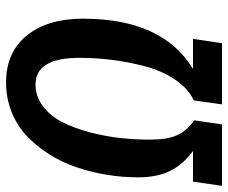

<svg xmlns="http://www.w3.org/2000/svg" viewBox="-79 -652 745 627"><g transform="rotate(90 293.5 -338.5)"><path d="M249 14.2Q150.9 14.2 95.9 -53.5Q41 -121.1 41 -236.8Q41 -497.1 205.1 -596.2H106.9L121.1 -690.9H320.8L308.1 -599.1Q268.1 -580.1 239.3 -536.6Q210.4 -493.2 196 -437.5Q181.6 -381.8 175.3 -329.8Q168.9 -277.8 168.9 -225.1Q168.9 -82 255.9 -82Q295.4 -82 327.4 -106.7Q359.4 -131.3 379.2 -170.2Q398.9 -209 412.1 -259.8Q425.3 -310.5 430.7 -358.9Q436 -407.2 436 -455.1Q436 -512.7 421.4 -544.7Q406.7 -576.7 373 -600.1L386.2 -690.9H586.9L573.2 -596.2H473.1Q517.6 -563.5 538.3 -521.2Q559.1 -479 559.1 -417Q559.1 -365.7 550.8 -314.9Q542.5 -264.2 526.1 -215.8Q509.8 -167.5 483.4 -126Q457 -84.5 423.6 -53Q390.1 -21.5 345.2 -3.7Q300.3 14.2 249 14.2Z"/></g></svg>

Font: Fira Sans Compressed Medium
Style: Italic
Weight: 500
Width: 3
Italic angle: -8°
Designer: Carrois Corporate & Edenspiekermann AG
Foundry: Carrois Corporate GbR & Edenspiekermann AG
Version: Version 4.203;PS 004.203;hotconv 1.0.88;makeotf.lib2.5.64775